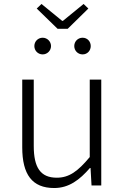

<svg xmlns="http://www.w3.org/2000/svg" viewBox="-20 -934 630 967"><path d="M253 13C327 13 381 -28 433 -88H436L441 0H490V-533H432V-143C372 -71 328 -39 266 -39C184 -39 150 -90 150 -199V-533H92V-192C92 -55 142 13 253 13ZM189 -914 165 -891 270 -789H321L425 -891L401 -914L297 -829H293ZM195 -660C218 -660 237 -679 237 -702C237 -725 218 -744 195 -744C171 -744 153 -725 153 -702C153 -679 171 -660 195 -660ZM396 -660C420 -660 437 -679 437 -702C437 -725 420 -744 396 -744C372 -744 354 -725 354 -702C354 -679 372 -660 396 -660Z"/></svg>

Font: Noto Sans CJK Light
Style: Regular
Weight: 300
Designer: Ryoko NISHIZUKA (kana & ideographs); Paul D. Hunt (Latin, Greek & Cyrillic); Wenlong ZHANG (bopomofo); Sandoll Communica
Foundry: Adobe Systems Incorporated
Version: Version 1.000;PS 1;hotconv 1.0.78;makeotf.lib2.5.61930